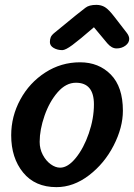

<svg xmlns="http://www.w3.org/2000/svg" viewBox="-20 -748 551 789"><path d="M450 -679 501 -613Q511 -600 511 -588Q511 -572 495.5 -560.5Q480 -549 459 -549Q439 -549 421 -570L366 -636Q306 -584 277.5 -563Q249 -542 236 -542Q216 -542 200.5 -551Q185 -560 185 -575Q185 -586 188.5 -595Q192 -604 206 -615L228 -633Q303 -695 331 -716Q346 -728 376 -728Q396 -728 411.5 -718.5Q427 -709 450 -679ZM26 -192Q26 -270 63.5 -339Q101 -408 166 -450Q231 -492 309 -492Q386 -492 435.5 -441.5Q485 -391 485 -293Q485 -224 447 -150Q409 -76 345.5 -27.5Q282 21 212 21Q124 21 75 -39Q26 -99 26 -192ZM366 -319Q366 -408 292 -408Q251 -408 217 -369Q183 -330 163 -272.5Q143 -215 143 -165Q143 -136 156 -111.5Q169 -87 188.5 -73Q208 -59 227 -59Q259 -59 291.5 -99Q324 -139 345 -200Q366 -261 366 -319Z"/></svg>

Font: Sriracha
Style: Regular
Weight: 400
Designer: Suppakit Chalermlarp
Version: Version 1.002g